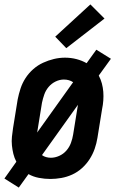

<svg xmlns="http://www.w3.org/2000/svg" viewBox="-23 -802 543 869"><path d="M62 47 -3 6 51 -70Q42 -87 37.5 -105.5Q33 -124 31 -143.5Q29 -163 31 -183Q33 -203 36 -222L57 -352Q62 -377 70 -401.5Q78 -426 92.5 -448.5Q107 -471 127.5 -489Q148 -507 172 -518Q196 -529 221 -535Q246 -541 271 -541Q298 -541 323 -534.5Q348 -528 369 -516L413 -577L479 -536L424 -460Q433 -443 438 -424.5Q443 -406 444.5 -386.5Q446 -367 444.5 -347Q443 -327 439 -308L418 -178Q414 -153 405.5 -128.5Q397 -104 382.5 -81.5Q368 -59 348 -41Q328 -23 304 -12Q280 -1 254.5 3.5Q229 8 205 8Q179 8 153 3Q127 -2 106 -14ZM145 -202 308 -430Q299 -436 288.5 -439Q278 -442 266 -442Q247 -442 228.5 -433Q210 -424 197 -408.5Q184 -393 177.5 -374.5Q171 -356 167 -337L146 -207Q146 -205 145.5 -204Q145 -203 145 -202ZM207 -88Q226 -88 245 -96.5Q264 -105 277.5 -120.5Q291 -136 298 -155Q305 -174 308 -193L329 -323Q329 -325 329.5 -326Q330 -327 330 -328L167 -100Q175 -94 185.5 -91Q196 -88 207 -88ZM277 -584 227 -636 386 -782 450 -718Z"/></svg>

Font: Iosevka Curly Slab Oblique
Style: Bold
Weight: 700
Italic angle: -9°
Monospace: yes
Designer: Belleve Invis
Foundry: Belleve Invis
Version: Version 11.1.0; ttfautohint (v1.8.3)